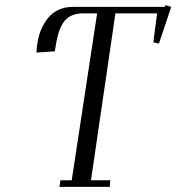

<svg xmlns="http://www.w3.org/2000/svg" viewBox="-20 -729 688 749"><path d="M122.1 -523.9 124 -548.8 127 -565.9Q131.3 -592.3 141.1 -615Q150.9 -637.7 166.7 -658Q182.6 -678.2 207.5 -690.2Q232.4 -702.1 264.2 -702.1H622.1L626 -709L647.9 -702.1L600.1 -559.1L578.1 -564L592.8 -676.8H430.2L335 -25.9H410.2L408.2 0H211.9L215.8 -25.9H259.8L358.9 -676.8H303.2Q258.3 -676.8 234.1 -649.9Q210 -623 199.2 -561L193.8 -528.8Z"/></svg>

Font: Dehuti
Style: Italic
Weight: 400
Version: Version 1.2